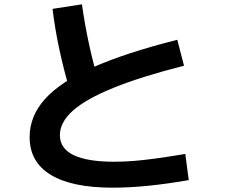

<svg xmlns="http://www.w3.org/2000/svg" viewBox="-20 -811 1040 888"><path d="M501 57Q312 57 214.5 -2.5Q117 -62 117 -177Q117 -274 188.5 -353.5Q260 -433 411 -500Q562 -567 800 -627L831 -507Q634 -457 506.5 -405.5Q379 -354 318 -300Q257 -246 257 -186Q257 -63 509 -63Q551 -63 596.5 -66.5Q642 -70 700.5 -78Q759 -86 837 -99L853 22Q756 39 667.5 48Q579 57 501 57ZM304 -389Q275 -487 254.5 -582.5Q234 -678 223 -770L359 -791Q372 -698 392 -605.5Q412 -513 440 -421Z"/></svg>

Font: M PLUS 1 Code
Style: Bold
Weight: 700
Designer: Coji Morishita
Foundry: UNDERFOREST DESIGN
Version: Version 1.002